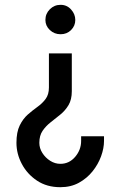

<svg xmlns="http://www.w3.org/2000/svg" viewBox="-20 -485 478 803"><path d="M280.3 -261.7V-103.5Q280.3 -68.4 266.6 -45.4Q252.9 -22.5 232.4 -5.9Q211.9 10.7 191.9 26.4Q171.9 42 158.2 62Q144.5 82 144.5 112.3Q144.5 134.8 157.2 154.8Q169.9 174.8 189.9 187.5Q210 200.2 232.4 200.2Q269.5 200.2 294.4 170.9Q319.3 141.6 319.3 104.5V85H415V104.5Q415 134.8 402.8 168.5Q390.6 202.1 367.2 231.4Q343.8 260.7 310.1 279.3Q276.4 297.9 232.4 297.9Q175.8 297.9 134.8 270.5Q93.8 243.2 71.3 200.7Q48.8 158.2 48.8 112.3Q48.8 67.4 62.5 39.6Q76.2 11.7 96.2 -5.9Q116.2 -23.4 136.7 -38.1Q157.2 -52.7 170.9 -71.3Q184.6 -89.8 184.6 -119.1V-261.7ZM233.4 -464.8Q259.8 -464.8 277.3 -445.3Q294.9 -425.8 294.9 -401.4Q294.9 -377 277.3 -359.4Q259.8 -341.8 233.4 -341.8Q207 -341.8 188.5 -359.4Q169.9 -377 169.9 -401.4Q169.9 -427.7 188.5 -446.3Q207 -464.8 233.4 -464.8Z"/></svg>

Font: Padauk
Style: Bold
Weight: 700
Designer: Debbi Hosken, Becca Hirsbrunner Spalinger
Foundry: SIL International
Version: Version 5.003